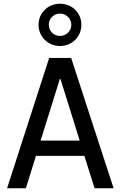

<svg xmlns="http://www.w3.org/2000/svg" viewBox="-20 -1011 648 1031"><path d="M302 -764C367 -764 417 -814 417 -878C417 -942 367 -991 302 -991C238 -991 187 -942 187 -878C187 -814 238 -764 302 -764ZM302 -938C335 -938 363 -912 363 -878C363 -844 335 -818 302 -818C269 -818 242 -844 242 -878C242 -912 269 -938 302 -938ZM488 0H590L362 -700H244L18 0H119L173 -174H433ZM198 -256 303 -592 408 -256Z"/></svg>

Font: Arthouse Owned Medium
Style: Regular
Weight: 500
Designer: Jeremy Tribby
Foundry: Tribby Type
Version: Version 1.000;PS 001.000;hotconv 1.0.88;makeotf.lib2.5.64775